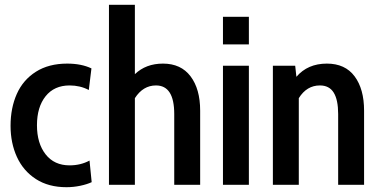

<svg xmlns="http://www.w3.org/2000/svg" viewBox="-20 -770 1583 800"><path d="M24 -246Q24 -320 50 -378.5Q76 -437 129.5 -471Q183 -505 260 -505Q319 -505 361 -485L350 -395Q314 -414 270 -414Q206 -414 170 -369Q134 -324 134 -248Q134 -173 170 -127Q206 -81 270 -81Q316 -81 353 -101L362 -11Q343 -2 314.5 4Q286 10 257 10Q182 10 129.5 -24Q77 -58 50.5 -116Q24 -174 24 -246Z M814 -309V0H706V-295Q706 -414 630 -414Q576 -414 542 -361V0H434V-750H542V-461Q588 -505 659 -505Q734 -505 774 -452Q814 -399 814 -309Z M909 -700H1017V-585H909ZM909 -496H1017V0H909Z M1497 -309V0H1389V-295Q1389 -354 1370.5 -384Q1352 -414 1313 -414Q1258 -414 1225 -361V0H1117V-496H1210L1215 -450Q1262 -505 1342 -505Q1418 -505 1457.5 -452Q1497 -399 1497 -309Z"/></svg>

Font: Cabin Condensed SemiBold
Style: Regular
Weight: 600
Width: 3
Designer: Pablo Impallari
Foundry: Pablo Impallari. http://www.impallari.com Igino Marini. http://www.ikern.com
Version: Version 2.001